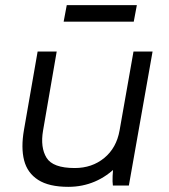

<svg xmlns="http://www.w3.org/2000/svg" viewBox="-20 -720 656 745"><path d="M73 -216 126 -520H200L147 -213Q136 -148 160.5 -108Q185 -68 270 -68Q337 -68 384.5 -107Q432 -146 444 -214L498 -520H572L480 0H418Q416 -14 417 -37.5Q418 -61 421 -78L435 -76Q396 -36 348 -15.5Q300 5 245 5Q170 5 128 -22Q86 -49 73.5 -98Q61 -147 73 -216ZM239 -700H511L499 -636H227Z"/></svg>

Font: Fixel Italic Variable 20240409 Display Thin
Style: Italic
Weight: 100
Italic angle: -10°
Designer: AlfaBravo + MacPaw
Foundry: Kyrylo Tkachov, Marchela Mozhyna, Serhii Makarenko, Maria Weinstein, Zakhar Kryvoshyya
Version: Version 1.211;Glyphs 3.2 (3225)